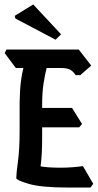

<svg xmlns="http://www.w3.org/2000/svg" viewBox="-20 -861 438 861"><path d="M284 -20Q165 -20 109 -36.5Q53 -53 53 -62Q53 -82 60.5 -137Q68 -192 68 -275V-402Q69 -460 74 -497.5Q79 -535 85 -556H51L1 -623L9 -639H333L389 -567L340 -524H319Q308 -542 293.5 -549Q279 -556 252 -556H189Q182 -529 175.5 -488Q169 -447 169 -391V-377H303L348 -305L335 -290H169V-250Q169 -207 167.5 -176.5Q166 -146 162 -115Q178 -112 201 -110.5Q224 -109 252 -109Q279 -109 304.5 -111Q330 -113 352 -116L398 -37L386 -20ZM49 -778 46 -790 129 -841 254 -707 229 -683Z"/></svg>

Font: Jaini Purva
Style: Regular
Weight: 400
Designer: Maithili Shingre, Girish Dalvi (Devanagari), Taresh Vohra (Latin)
Foundry: Ek Type
Version: Version 2.000; ttfautohint (v1.8.4.7-5d5b)